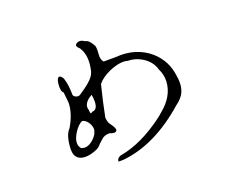

<svg xmlns="http://www.w3.org/2000/svg" viewBox="-112 -862 1224 1032"><g transform="rotate(-20 500.0 -346.0)"><path d="M798 -184Q616 -24 430 -6H403Q403 -23 420 -31Q426 -34 430 -34Q550 -56 678 -151Q689 -159 696 -165Q703 -171 707 -175Q787 -239 792 -322Q794 -362 776 -397Q762 -450 706 -480Q672 -498 635 -498Q596 -510 529 -482Q479 -459 457 -430Q445 -383 435 -338Q425 -293 417 -252Q419 -224 430 -211Q465 -165 439 -160Q427 -158 410 -166Q379 -166 363 -150Q353 -141 347.5 -136Q342 -131 340 -129Q324 -105 274 -94Q210 -81 190 -121Q184 -136 184 -156Q187 -235 217 -265Q259 -336 259 -397Q257 -423 253 -456Q238 -466 242 -509Q246 -545 262 -544Q271 -541 280 -525Q293 -485 293 -430Q293 -418 311 -412Q324 -408 334 -416Q397 -457 417 -485Q426 -498 430 -511Q450 -595 419 -644Q417 -648 417 -648Q391 -671 410 -681Q429 -693 454 -677Q455 -676 455.5 -676Q456 -676 457 -675Q477 -673 498 -634Q503 -623 500 -586Q497 -554 512 -539H580Q698 -549 779 -479Q844 -420 854 -334Q868 -257 831 -214Q818 -198 798 -184ZM348 -320Q348 -301 353 -301Q359 -303 362 -306Q404 -307 390 -393Q351 -372 345 -343Q344 -330 348 -320ZM239 -143Q277 -127 318 -171Q332 -187 334 -197Q347 -222 325 -256Q310 -276 293 -278Q269 -267 246 -231Q211 -174 239 -143Z"/></g></svg>

Font: New Tegomin
Style: Regular
Weight: 400
Designer: Kyosuke Nagai
Version: Version 1.000